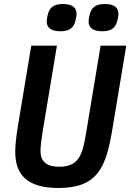

<svg xmlns="http://www.w3.org/2000/svg" viewBox="-20 -926 650 958"><path d="M136 -698 70 -301C62 -252 56 -206 56 -169C56 -59 110 12 272 12C469 12 509 -94 540 -277L610 -698H482L409 -259C392 -157 375 -94 276 -94C206 -94 182 -125 182 -174C182 -196 187 -234 194 -277L264 -698ZM281 -770C330 -770 349 -790 357 -825C361 -841 362 -850 362 -857C362 -885 344 -906 294 -906C245 -906 226 -886 218 -851C214 -835 213 -826 213 -819C213 -791 231 -770 281 -770ZM490 -770C539 -770 558 -790 566 -825C570 -841 571 -850 571 -857C571 -885 553 -906 503 -906C454 -906 435 -886 427 -851C423 -835 422 -826 422 -819C422 -791 440 -770 490 -770Z"/></svg>

Font: IBM Plex Mono SmBld
Style: Italic
Weight: 600
Italic angle: -9.5°
Monospace: yes
Designer: Mike Abbink, Paul van der Laan, Pieter van Rosmalen
Foundry: Bold Monday
Version: Version 2.004